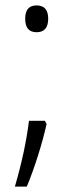

<svg xmlns="http://www.w3.org/2000/svg" viewBox="-20 -559 269 709"><path d="M73 -490Q73 -539 115 -539Q158 -539 158 -490Q158 -440 115 -440Q73 -440 73 -490ZM152 -101Q140 -47 120.5 15Q101 77 79 130H35Q55 61 67.5 2Q80 -57 87 -113H146Z"/></svg>

Font: Noto Sans Lao UI SemCond Light
Style: Regular
Weight: 300
Width: 4
Designer: Monotype Design Team
Foundry: Monotype Imaging Inc.
Version: Version 2.000; ttfautohint (v1.8.4.7-5d5b)